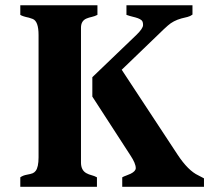

<svg xmlns="http://www.w3.org/2000/svg" viewBox="-20 -714 800 734"><path d="M333 -418.9 501 -580.1Q526.9 -605 526.9 -618.2Q526.9 -631.3 521.5 -636.2Q516.1 -641.1 507.3 -644.3Q498.5 -647.5 487.1 -650.1Q475.6 -652.8 463.4 -657.2V-693.8H715.8V-658.2Q707.5 -651.9 696.8 -649.2Q686 -646.5 673.8 -643.6Q642.1 -634.8 621.6 -616.2Q606 -602.5 591.3 -587.9L445.3 -447.3L658.7 -123Q699.2 -61.5 738.3 -43.5Q748.5 -38.6 759.8 -32.2V0H447.3V-36.1Q453.1 -39.6 462.2 -42.7Q471.2 -45.9 479.5 -49.8Q499 -59.6 499 -71.3Q499 -89.4 478.5 -120.1L333 -344.7ZM289.6 -92.8Q289.6 -63 310.5 -51.8Q319.3 -46.9 330.1 -44.2Q340.8 -41.5 350.6 -36.1V0H57.6V-36.1Q67.9 -43.5 82.8 -46.1Q97.7 -48.8 104.5 -51.5Q111.3 -54.2 116.2 -60.5Q127.4 -74.7 127.4 -112.8V-580.1Q127.4 -632.8 105 -641.6Q98.1 -644.5 90.3 -646.5Q66.4 -651.4 57.6 -657.2V-693.8H352.5V-657.2Q342.3 -651.9 331.1 -649.4Q319.8 -647 310.5 -643.1Q289.6 -634.3 289.6 -607.9Z"/></svg>

Font: Stardos Stencil
Style: Bold
Weight: 700
Designer: vernon adams
Foundry: vernon adams
Version: Version 1.000